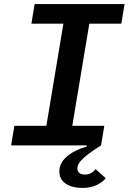

<svg xmlns="http://www.w3.org/2000/svg" viewBox="-20 -718 640 948"><path d="M35 0H408L409 5C317 33 273 77 273 129C273 183 323 210 387 210C442 210 479 189 502 162L452 117C437 137 418 144 399 144C375 144 362 132 362 114C362 93 374 65 479 0L495 -97H337L421 -601H579L595 -698H151L135 -601H293L209 -97H51Z"/></svg>

Font: IBM Plex Mono SmBld
Style: Italic
Weight: 600
Italic angle: -9.5°
Monospace: yes
Designer: Mike Abbink, Paul van der Laan, Pieter van Rosmalen
Foundry: Bold Monday
Version: Version 2.004